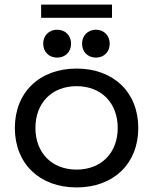

<svg xmlns="http://www.w3.org/2000/svg" viewBox="-20 -810 670 840"><path d="M315 -510C153 -510 45 -406 45 -250C45 -94 153 10 315 10C477 10 585 -94 585 -250C585 -406 477 -510 315 -510ZM315 -68C207 -68 135 -141 135 -250C135 -360 207 -433 315 -433C423 -433 495 -360 495 -250C495 -141 423 -68 315 -68ZM230 -680C194 -680 169 -654 169 -619C169 -583 194 -558 230 -558C266 -558 291 -583 291 -619C291 -654 266 -680 230 -680ZM400 -680C364 -680 339 -654 339 -619C339 -583 364 -558 400 -558C435 -558 460 -583 460 -619C460 -654 435 -680 400 -680ZM160 -732H470V-790H160Z"/></svg>

Font: Gully
Style: Regular
Weight: 400
Designer: jaikishan Patel
Foundry: MagicType
Version: Version 1.000;Glyphs 3.2 (3242)